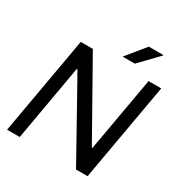

<svg xmlns="http://www.w3.org/2000/svg" viewBox="-196 -1018 1114 1167"><g transform="rotate(30 361.0 -434.0)"><path d="M18 0 139 -686H224L494 -207Q498 -200 502 -192.5Q506 -185 510.5 -177.5Q515 -170 519 -163L523 -164Q525 -174 526.5 -184.5Q528 -195 530 -205.5Q532 -216 534 -226L615 -686H704L583 0H502L236 -477Q228 -490 220 -504Q212 -518 205 -532L200 -531Q198 -520 196 -508Q194 -496 192 -485Q190 -474 188 -462L107 0ZM404 -736 512 -868H613L614 -865L490 -736Z"/></g></svg>

Font: Archivo VF Beta
Style: Italic
Weight: 400
Italic angle: -10°
Designer: Hector Gatti
Foundry: Omnibus-Type
Version: Version 1.002